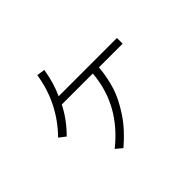

<svg xmlns="http://www.w3.org/2000/svg" viewBox="-152 -999 1305 1305"><g transform="rotate(-45 500.0 -346.5)"><path d="M118.2 -328.1Q283.2 -497.1 318.4 -728.5L377 -719.7Q358.4 -606.4 319.3 -524.4H879.9V-469.7H652.3Q643.6 -377 619.1 -299.3Q594.7 -221.7 535.2 -132.3Q475.6 -43 381.8 36.1L335.9 -2Q571.3 -190.4 592.8 -469.7H294.9Q249 -377 165 -292Z"/></g></svg>

Font: Gothic A1 Light
Style: Regular
Weight: 300
Version: Version 2.50